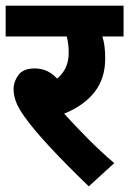

<svg xmlns="http://www.w3.org/2000/svg" viewBox="-20 -642 457 679"><path d="M384 -65 294 17Q216 -58 156 -122.5Q96 -187 64 -233Q43 -263 35.5 -285Q28 -307 28 -327Q28 -353 45 -376.5Q62 -400 103 -400Q149 -400 182 -364Q223 -398 223 -455Q223 -487 216 -513H0V-622H417V-513H342Q347 -498 349.5 -479Q352 -460 352 -435Q352 -364 314 -316Q276 -268 207 -240Q242 -201 288.5 -154Q335 -107 384 -65Z"/></svg>

Font: Noto Sans SemiCondensed
Style: Bold
Weight: 700
Width: 4
Designer: Monotype Design Team
Foundry: Monotype Imaging Inc.
Version: Version 2.013; ttfautohint (v1.8.4.7-5d5b)